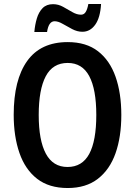

<svg xmlns="http://www.w3.org/2000/svg" viewBox="-20 -937 680 967"><path d="M591 -358Q591 -248 562 -165.5Q533 -83 473 -36.5Q413 10 321 10Q227 10 167 -36.5Q107 -83 78 -166.5Q49 -250 49 -359Q49 -535 117 -630Q185 -725 321 -725Q414 -725 473.5 -679Q533 -633 562 -550.5Q591 -468 591 -358ZM175 -358Q175 -230 211 -163Q247 -96 320 -96Q394 -96 429.5 -162Q465 -228 465 -358Q465 -487 429.5 -553.5Q394 -620 321 -620Q246 -620 210.5 -553Q175 -486 175 -358ZM153 -776Q156 -812 165.5 -844Q175 -876 194.5 -896Q214 -916 247 -916Q274 -916 298 -902.5Q322 -889 344.5 -876Q367 -863 388 -863Q403 -863 411.5 -876.5Q420 -890 425 -917H489Q485 -848 459.5 -812.5Q434 -777 395 -777Q369 -777 343.5 -790.5Q318 -804 295.5 -817Q273 -830 255 -830Q225 -830 217 -776Z"/></svg>

Font: Noto Sans Myanmar UI Condensed SemiBold
Style: Regular
Weight: 600
Width: 3
Designer: Monotype Design Team
Foundry: Monotype Imaging Inc.
Version: Version 2.103; ttfautohint (v1.8.4.7-5d5b)